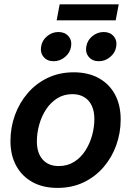

<svg xmlns="http://www.w3.org/2000/svg" viewBox="-20 -874 619 905"><path d="M251 11.7Q182.1 11.7 132.6 -15.9Q83 -43.5 56.2 -93Q29.3 -142.6 29.3 -209Q29.3 -273.4 50.5 -331.8Q71.8 -390.1 111.1 -435.5Q150.4 -481 205.3 -507.1Q260.3 -533.2 327.1 -533.2Q396 -533.2 445.8 -505.6Q495.6 -478 522.2 -428.2Q548.8 -378.4 548.8 -311Q548.8 -248 528.1 -189.9Q507.3 -131.8 468.3 -86.4Q429.2 -41 374.3 -14.6Q319.3 11.7 251 11.7ZM256.8 -91.3Q298.3 -91.3 329.8 -111.3Q361.3 -131.3 382.3 -164.1Q403.3 -196.8 414.1 -235.8Q424.8 -274.9 424.8 -313Q424.8 -349.6 412.6 -375.7Q400.4 -401.9 377.2 -416Q354 -430.2 321.3 -430.2Q280.8 -430.2 249.5 -410.4Q218.3 -390.6 197 -358.2Q175.8 -325.7 164.8 -286.1Q153.8 -246.6 153.8 -207.5Q153.8 -153.3 180.9 -122.3Q208 -91.3 256.8 -91.3ZM445.8 -585.4Q415.5 -585.4 398.7 -605.5Q381.8 -625.5 386.7 -654.3Q391.1 -683.6 415 -703.4Q439 -723.1 468.8 -723.1Q498.5 -723.1 515.6 -703.4Q532.7 -683.6 527.8 -654.3Q523.4 -625.5 499.5 -605.5Q475.6 -585.4 445.8 -585.4ZM232.9 -585.4Q202.6 -585.4 185.8 -605.5Q168.9 -625.5 173.8 -654.3Q178.2 -683.6 201.9 -703.4Q225.6 -723.1 255.4 -723.1Q285.6 -723.1 302.7 -703.4Q319.8 -683.6 314.9 -654.3Q310.5 -625.5 286.6 -605.5Q262.7 -585.4 232.9 -585.4ZM539.6 -853.5 525.4 -778.3H247.1L261.2 -853.5Z"/></svg>

Font: Inter 28pt SemiBold
Style: Italic
Weight: 600
Italic angle: -9.3988°
Designer: Rasmus Andersson
Foundry: rsms
Version: Version 4.001;git-66647c0bb